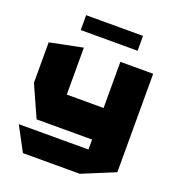

<svg xmlns="http://www.w3.org/2000/svg" viewBox="-162 -847 1067 1177"><g transform="rotate(20 372.0 -258.5)"><path d="M492 205V-525H706V117L493 205ZM122 205 38 48V47H492V205ZM130 -18 38 -223V-224H492V-18ZM38 -224V-487L251 -530H252V-224ZM197 -625V-722H568V-625Z"/></g></svg>

Font: Foldit ExtraBold
Style: Regular
Weight: 800
Version: Version 1.003